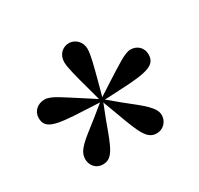

<svg xmlns="http://www.w3.org/2000/svg" viewBox="-101 -959 695 671"><g transform="rotate(-30 246.5 -623.5)"><path d="M246 -837C221 -837 199 -818 199 -787C199 -766 210 -725 224 -674L240 -615L189 -648C135 -682 100 -709 74 -709C45 -709 24 -689 24 -663C24 -619 60 -611 176 -606L237 -603L189 -564C128 -516 93 -493 93 -457C93 -432 110 -410 138 -410C176 -410 189 -440 224 -538L247 -597L269 -538C304 -442 318 -410 356 -410C382 -410 402 -432 402 -457C402 -487 370 -512 304 -564L257 -603L317 -606C435 -611 468 -622 468 -664C468 -691 448 -710 421 -710C398 -710 363 -685 304 -648L253 -615L269 -674C282 -724 293 -764 293 -787C293 -816 271 -837 246 -837Z"/></g></svg>

Font: Noto Serif KR Black
Style: Regular
Weight: 900
Version: Version 1.001;PS 1.001;hotconv 16.6.54;makeotf.lib2.5.65590